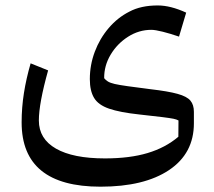

<svg xmlns="http://www.w3.org/2000/svg" viewBox="-20 -454 803 719"><path d="M650.4 -316.9Q617.7 -328.1 589.4 -335.2Q561 -342.3 546.9 -342.3Q500 -342.3 459.5 -316.4Q418.9 -290.5 394.3 -249.3Q369.6 -208 370.1 -161.1Q376 -153.8 384.3 -148.7Q392.6 -143.6 409.4 -139.6Q426.3 -135.7 457.8 -131.3Q489.3 -127 542.5 -120.1Q609.9 -112.3 645 -102.5Q680.2 -92.8 693.1 -77.1Q706.1 -61.5 706.1 -35.2V7.8Q706.1 120.6 613 182.9Q520 245.1 356.4 245.1Q61 245.1 61 4.4Q61 -51.3 69.6 -105.5Q78.1 -159.7 94.7 -216.8L160.2 -190.4Q125.5 -66.4 125.5 -2.9Q125.5 65.9 189.5 102.5Q253.4 139.2 373 139.2Q465.8 139.2 532.7 119.1Q599.6 99.1 647.9 58.1L648.4 -2.9Q641.6 -6.8 629.6 -9.3Q617.7 -11.7 588.6 -15.4Q559.6 -19 501 -25.4Q428.7 -33.2 388.4 -47.1Q348.1 -61 332.3 -87.4Q316.4 -113.8 316.4 -157.7Q316.4 -210.9 335 -260.3Q353.5 -309.6 387 -348.9Q420.4 -388.2 464.8 -410.6Q507.8 -433.6 570.8 -433.6Q618.7 -433.6 677.2 -406.7Z"/></svg>

Font: Pinar-DS1-FD Medium
Style: Regular
Weight: 500
Designer: Amin Abedi
Version: Version 3.000